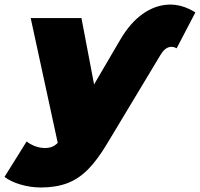

<svg xmlns="http://www.w3.org/2000/svg" viewBox="-96 -627 886 851"><path d="M85 204Q40 204 -4.5 191Q-49 178 -76 157L22 0Q40 14 61 21.5Q82 29 104 29Q129 29 146.5 17.5Q164 6 180 -21L215 -79L232 -101L437 -451Q481 -526 536 -565Q591 -604 651 -606.5Q711 -609 770 -572L687 -413Q667 -424 648.5 -416.5Q630 -409 615 -383L378 11Q335 83 293 125Q251 167 201 185.5Q151 204 85 204ZM164 25 40 -547H265L346 -121Z"/></svg>

Font: Montserrat Thin Black
Style: Italic
Weight: 900
Italic angle: -11.3°
Version: Version 9.000